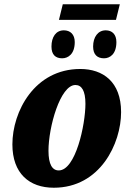

<svg xmlns="http://www.w3.org/2000/svg" viewBox="-20 -869 611 899"><path d="M256 -776H523L541 -849H274ZM271 -596C299 -596 330 -616 330 -672C330 -708 309 -727 279 -727C242 -727 221 -696 221 -651C221 -613 240 -596 271 -596ZM467 -596C495 -596 525 -616 525 -672C525 -708 505 -727 475 -727C439 -727 416 -696 416 -651C416 -613 436 -596 467 -596ZM232 10C449 10 547 -197 547 -344C547 -487 461 -546 356 -546C141 -546 38 -346 38 -193C38 -57 117 10 232 10ZM255 -71C225 -71 207 -99 207 -163C207 -274 262 -471 333 -471C362 -471 380 -445 380 -383C380 -285 334 -71 255 -71Z"/></svg>

Font: Noto Serif Condensed Black
Style: Italic
Weight: 900
Width: 3
Italic angle: -12°
Designer: Monotype Design Team
Foundry: Monotype Imaging Inc.
Version: Version 2.013